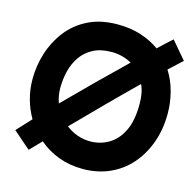

<svg xmlns="http://www.w3.org/2000/svg" viewBox="-117 -902 1084 1069"><g transform="rotate(15 425.0 -368.0)"><path d="M133 21 33 -66Q49 -83 68.5 -104Q88 -125 110 -149Q82 -197 67 -252Q52 -307 52 -366Q52 -442 75 -515.5Q98 -589 144.5 -649.5Q191 -710 263 -746Q335 -782 432 -782Q507 -782 567.5 -762.5Q628 -743 675 -709Q724 -756 754 -782L840 -681Q808 -652 764 -611Q797 -559 813 -497.5Q829 -436 829 -374Q829 -282 801 -205Q773 -128 723 -71.5Q673 -15 603.5 15.5Q534 46 451 46Q375 46 311 22Q247 -2 197 -45Q161 -7 133 21ZM214 -357Q214 -313 229 -272Q307 -351 393 -436Q479 -521 556 -595Q529 -610 500 -617.5Q471 -625 441 -625Q377 -625 333.5 -602Q290 -579 263.5 -540.5Q237 -502 225.5 -454.5Q214 -407 214 -357ZM451 -113Q508 -113 556.5 -141Q605 -169 634.5 -228.5Q664 -288 664 -384Q664 -417 659 -444.5Q654 -472 643 -495Q563 -417 475.5 -329Q388 -241 311 -162Q340 -139 376 -126Q412 -113 451 -113Z"/></g></svg>

Font: KN Bobohei
Style: Bold
Weight: 700
Designer: Kingnam Type Foundry
Version: Version 1.710;March 18, 2023